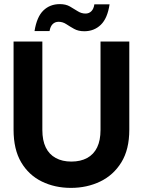

<svg xmlns="http://www.w3.org/2000/svg" viewBox="-20 -902 695 934"><path d="M325 12Q247 12 183.5 -19Q120 -50 83 -112.5Q46 -175 46 -271V-700H186V-270Q186 -219 202.5 -185Q219 -151 251 -133.5Q283 -116 327 -116Q372 -116 404 -133.5Q436 -151 452.5 -185Q469 -219 469 -270V-700H609V-271Q609 -175 570.5 -112.5Q532 -50 467.5 -19Q403 12 325 12ZM390 -750Q361 -750 340.5 -761.5Q320 -773 302.5 -784.5Q285 -796 265 -796Q248 -796 236.5 -785Q225 -774 221 -751H148Q159 -820 191 -851Q223 -882 271 -882Q300 -882 320 -870.5Q340 -859 358 -847.5Q376 -836 396 -836Q413 -836 424.5 -847.5Q436 -859 439 -881H513Q503 -813 470.5 -781.5Q438 -750 390 -750Z"/></svg>

Font: DM Sans 36pt ExtraBold
Style: Regular
Weight: 800
Designer: Colophon Foundry, Jonny Pinhorn
Foundry: Colophon Foundry
Version: Version 4.004;gftools[0.9.30]